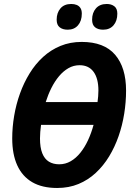

<svg xmlns="http://www.w3.org/2000/svg" viewBox="-20 -936 679 966"><path d="M267.6 9.8Q192.4 9.8 142.3 -19.3Q92.3 -48.3 66.9 -104Q41.5 -159.7 41.5 -239.7Q41.5 -295.9 51.3 -353.5Q61 -411.1 80.6 -465.6Q100.1 -520 129.2 -567.1Q158.2 -614.3 197 -649.7Q235.8 -685.1 284.4 -705.1Q333 -725.1 391.1 -725.1Q503.9 -725.1 559.1 -660.6Q614.3 -596.2 614.3 -480Q614.3 -422.9 605 -364.3Q595.7 -305.7 576.7 -251Q557.6 -196.3 529.1 -149.2Q500.5 -102.1 461.9 -66.2Q423.3 -30.3 375 -10.3Q326.7 9.8 267.6 9.8ZM277.8 -109.4Q309.1 -109.4 335.7 -124.8Q362.3 -140.1 384.3 -167.5Q406.2 -194.8 422.9 -230.7Q439.5 -266.6 450.7 -307.6H186.5Q184.1 -290.5 182.6 -272.5Q181.2 -254.4 181.2 -239.3Q181.2 -193.8 192.6 -165Q204.1 -136.2 225.8 -122.8Q247.6 -109.4 277.8 -109.4ZM210 -422.4H470.7Q472.7 -436.5 473.9 -451.7Q475.1 -466.8 475.1 -480.5Q475.1 -541.5 450.7 -574.7Q426.3 -607.9 380.4 -607.9Q350.1 -607.9 324.2 -593Q298.3 -578.1 276.9 -552.5Q255.4 -526.9 238.5 -493.2Q221.7 -459.5 210 -422.4ZM499 -786.6Q473.6 -786.6 458.5 -798.6Q443.4 -810.5 443.4 -836.9Q443.4 -871.6 462.6 -893.8Q481.9 -916 517.1 -916Q540 -916 555.2 -904.5Q570.3 -893.1 570.3 -867.2Q570.3 -831.1 551.3 -808.8Q532.2 -786.6 499 -786.6ZM320.8 -786.6Q295.4 -786.6 280.3 -798.6Q265.1 -810.5 265.1 -836.9Q265.1 -871.6 284.2 -893.8Q303.2 -916 338.4 -916Q354 -916 366 -911.1Q377.9 -906.2 384.8 -895.5Q391.6 -884.8 391.6 -867.2Q391.6 -831.1 372.6 -808.8Q353.5 -786.6 320.8 -786.6Z"/></svg>

Font: Open Sans SemiCondensed
Style: Bold Italic
Weight: 700
Width: 4
Italic angle: -12°
Designer: Monotype Design Team
Foundry: Monotype Imaging Inc.
Version: Version 3.003